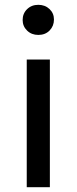

<svg xmlns="http://www.w3.org/2000/svg" viewBox="-20 -777 319 797"><path d="M91 0V-530H187V0ZM139 -632Q111 -632 92.5 -650Q74 -668 74 -694Q74 -721 92.5 -739Q111 -757 139 -757Q167 -757 185.5 -739.5Q204 -722 204 -696Q204 -669 186 -650.5Q168 -632 139 -632Z"/></svg>

Font: Montserrat Thin Medium
Style: Regular
Weight: 500
Version: Version 9.000